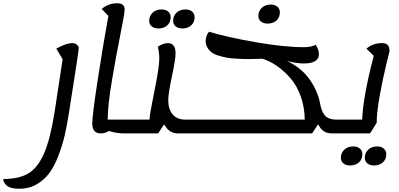

<svg xmlns="http://www.w3.org/2000/svg" viewBox="-149 -795 2454 1180"><path d="M-30 365Q-84 365 -106.5 346.5Q-129 328 -129 305Q-31 305 26.5 270Q84 235 122.5 146Q161 57 187 -110Q219 -316 236 -431L197 -496Q257 -530 295 -530Q313 -530 324 -520Q335 -510 335 -499Q335 -482 274 -97Q262 -20 248 39.5Q234 99 209.5 163Q185 227 154 269Q123 311 76 338Q29 365 -30 365Z M471 25Q418 25 418 -36Q418 -86 452.5 -310.5Q487 -535 517 -697L476 -740Q517 -775 572 -775Q617 -775 617 -735Q617 -712 591 -583.5Q565 -455 539 -301Q513 -147 513 -61V-60H658Q674 -60 668 -18Q660 25 644 25H614Q568 25 520 10Q497 25 471 25Z M971 -620Q946 -620 930.5 -633Q915 -646 915 -667Q915 -698 936.5 -717.5Q958 -737 991 -737Q1016 -737 1031.5 -724Q1047 -711 1047 -689Q1047 -658 1026 -639Q1005 -620 971 -620ZM824 -620Q799 -620 783.5 -633Q768 -646 768 -667Q768 -698 789.5 -717.5Q811 -737 844 -737Q869 -737 884.5 -724Q900 -711 900 -689Q900 -658 879 -639Q858 -620 824 -620ZM645 25Q629 25 635 -17Q643 -60 659 -60H770V-61Q770 -89 800 -235Q830 -381 830 -436Q830 -470 821 -508Q855 -530 883 -530Q930 -530 930 -466Q930 -430 907.5 -325Q885 -220 885 -179Q885 -124 912 -92Q939 -60 988 -60H1024Q1040 -60 1034 -18Q1026 25 1010 25H946Q890 25 863 -27H857L823 25Z M1495 -650Q1470 -650 1454.5 -663Q1439 -676 1439 -697Q1439 -728 1460.5 -747.5Q1482 -767 1515 -767Q1540 -767 1555.5 -754Q1571 -741 1571 -719Q1571 -688 1550 -669Q1529 -650 1495 -650ZM1011 25Q995 25 1001 -17Q1009 -60 1025 -60H1724Q1723 -137 1699 -203.5Q1675 -270 1635.5 -315Q1596 -360 1552.5 -390Q1509 -420 1464 -434Q1422 -432 1390 -432Q1362 -432 1345 -432.5Q1328 -433 1295.5 -435Q1263 -437 1242.5 -441Q1222 -445 1195 -453Q1168 -461 1152.5 -472.5Q1137 -484 1126 -502Q1115 -520 1115 -543Q1115 -573 1135 -600Q1244 -567 1420 -536Q1596 -505 1719 -505Q1766 -505 1791 -520Q1811 -489 1811 -463Q1811 -405 1719 -405Q1670 -405 1614 -421Q1706 -377 1757 -302.5Q1808 -228 1821 -145Q1825 -128 1830 -115.5Q1835 -103 1845 -89Q1855 -75 1874 -67.5Q1893 -60 1919 -60H1959Q1975 -60 1969 -18Q1961 25 1945 25H1891Q1834 25 1809 -27H1803L1769 25Z M1946 25Q1930 25 1936 -17Q1944 -60 1960 -60H2077Q2082 -200 2148 -452L2103 -496Q2143 -530 2198 -530Q2223 -530 2234 -518.5Q2245 -507 2245 -480Q2245 -479 2225 -398.5Q2205 -318 2185.5 -211Q2166 -104 2166 -40L2125 25ZM2149 222Q2124 222 2108.5 209Q2093 196 2093 175Q2093 144 2114.5 124.5Q2136 105 2169 105Q2194 105 2209.5 118Q2225 131 2225 153Q2225 184 2204 203Q2183 222 2149 222ZM2002 222Q1977 222 1961.5 209Q1946 196 1946 175Q1946 144 1967.5 124.5Q1989 105 2022 105Q2047 105 2062.5 118Q2078 131 2078 153Q2078 184 2057 203Q2036 222 2002 222Z"/></svg>

Font: Lemonada Light
Style: Regular
Weight: 300
Designer: Mohamed Gaber (Arabic), Eduardo Tunni (Latin)
Foundry: Kief Type Foundry
Version: Version 4.004